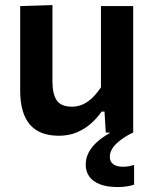

<svg xmlns="http://www.w3.org/2000/svg" viewBox="-20 -522 606 756"><path d="M211.5 12.5Q135 12.5 97.2 -32.2Q59.5 -77 59.5 -164.5Q59.5 -197.5 59.5 -222Q59.5 -246.5 59.5 -272Q59.5 -320 59.5 -357.5Q59.5 -395 59.5 -428.5Q59.5 -462 59.5 -498L186.5 -502Q186.5 -448.5 186.5 -396.2Q186.5 -344 186.5 -287V-201Q186.5 -152 203.2 -127Q220 -102 263.5 -102Q288 -102 308.8 -112.2Q329.5 -122.5 346.5 -139.8Q363.5 -157 377.5 -178.5V-287Q377.5 -344 377.5 -394.2Q377.5 -444.5 377.5 -498H504.5Q504.5 -444.5 504.5 -392.2Q504.5 -340 504.5 -272V-217Q504.5 -155 504.5 -104.5Q504.5 -54 504.5 0H396.5L391.5 -82.5H380Q363.5 -58.5 339.5 -36.8Q315.5 -15 283.5 -1.2Q251.5 12.5 211.5 12.5ZM444 214.5Q400.5 214.5 372.5 203.2Q344.5 192 331 172.2Q317.5 152.5 317.5 127Q317.5 101 329.2 78.5Q341 56 362.2 37Q383.5 18 412 2V-23.5L478.5 -30L504 0Q465 18 438.8 43Q412.5 68 412.5 95.5Q412.5 115 426.2 124.8Q440 134.5 463.5 134.5Q479.5 134.5 490.5 132Q501.5 129.5 508 127.5V205Q497 209 479.8 211.8Q462.5 214.5 444 214.5Z"/></svg>

Font: Commissioner Thin SemiBold
Style: Regular
Weight: 600
Version: Version 1.000